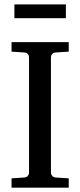

<svg xmlns="http://www.w3.org/2000/svg" viewBox="-20 -865 370 885"><path d="M33.2 0V-43L92.8 -46.9Q103.5 -47.9 108.6 -54.7Q113.8 -61.5 113.8 -68.8V-602.1Q113.8 -609.4 108.6 -615.7Q103.5 -622.1 92.8 -623L33.2 -627V-670.9H296.9V-627L235.8 -623Q225.6 -622.1 220.2 -615.7Q214.8 -609.4 214.8 -602.1V-68.8Q214.8 -61.5 220.2 -54.7Q225.6 -47.9 235.8 -46.9L296.9 -43V0ZM46.4 -781.2V-844.7H283.7V-781.2Z"/></svg>

Font: Charis SIL Afr
Style: Regular
Weight: 400
Foundry: SIL International
Version: Version 5.000